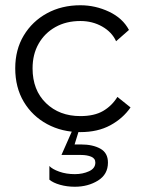

<svg xmlns="http://www.w3.org/2000/svg" viewBox="-20 -497 546 731"><path d="M286 6Q216 6 159.5 -24.5Q103 -55 70.5 -109.5Q38 -164 38 -237Q38 -308 70.5 -362Q103 -416 159 -446.5Q215 -477 286 -477Q343 -477 395 -452.5Q447 -428 471 -383L422 -340Q406 -375 369 -396Q332 -417 286 -417Q232 -417 191 -394Q150 -371 127 -330.5Q104 -290 104 -237Q104 -154 155 -104.5Q206 -55 286 -55Q339 -55 372.5 -74.5Q406 -94 427 -128L477 -88Q448 -46 400 -20Q352 6 286 6ZM289 53Q333 53 362 69Q391 85 391 122Q391 167 353 190.5Q315 214 265 214Q235 214 208.5 206.5Q182 199 168 187V135Q179 147 205.5 156.5Q232 166 265 166Q295 166 319 155Q343 144 343 122Q343 106 327 99.5Q311 93 289 93H214L256 -2H281L264 53Z"/></svg>

Font: Lil Grotesk
Style: Regular
Weight: 400
Designer: Bastien Sozeau
Foundry: NBR — Bastien Sozeau
Version: Version 4.002; ttfautohint (v1.8.4.7-5d5b)